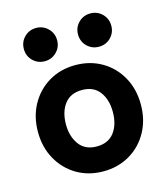

<svg xmlns="http://www.w3.org/2000/svg" viewBox="-112 -831 810 931"><g transform="rotate(-15 292.5 -366.0)"><path d="M34.2 -253.9Q34.2 -331.1 67.9 -391.4Q101.6 -451.7 159.9 -486.1Q218.3 -520.5 292.5 -520.5Q366.7 -520.5 425.3 -486.1Q483.9 -451.7 517.3 -391.4Q550.8 -331.1 550.8 -253.9Q550.8 -176.8 517.3 -116.5Q483.9 -56.2 425.3 -21.7Q366.7 12.7 292.5 12.7Q218.3 12.7 159.9 -21.7Q101.6 -56.2 67.9 -116.5Q34.2 -176.8 34.2 -253.9ZM174.8 -253.9Q174.8 -193.4 204.6 -152.8Q234.4 -112.3 292.5 -112.3Q350.6 -112.3 380.4 -151.9Q410.2 -191.4 410.2 -253.9Q410.2 -316.4 380.4 -356Q350.6 -395.5 292.5 -395.5Q234.4 -395.5 204.6 -356Q174.8 -316.4 174.8 -253.9ZM344.2 -660.2Q344.2 -695.3 368.4 -719.5Q392.6 -743.7 427.7 -743.7Q462.9 -743.7 487.1 -719.5Q511.2 -695.3 511.2 -660.2Q511.2 -625 487.1 -600.8Q462.9 -576.7 427.7 -576.7Q392.6 -576.7 368.4 -600.8Q344.2 -625 344.2 -660.2ZM72.3 -660.2Q72.3 -695.3 96.4 -719.5Q120.6 -743.7 155.8 -743.7Q190.4 -743.7 214.8 -719.5Q239.3 -695.3 239.3 -660.2Q239.3 -625 214.8 -600.8Q190.4 -576.7 155.8 -576.7Q120.6 -576.7 96.4 -600.8Q72.3 -625 72.3 -660.2Z"/></g></svg>

Font: Giphurs
Style: Bold
Weight: 700
Version: Version 0.920; ttfautohint (v1.8.4.7-5d5b)